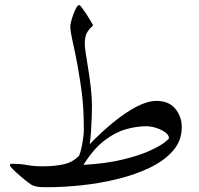

<svg xmlns="http://www.w3.org/2000/svg" viewBox="-20 -766 813 784"><path d="M722.2 -246.6Q722.2 -191.9 687 -151.1Q651.9 -110.4 592.8 -81.8Q533.7 -53.2 461.4 -35.4Q389.2 -17.6 313.7 -9.5Q238.3 -1.5 171.4 -1.5Q146.5 -1.5 136.5 -2.9Q126.5 -4.4 114.7 -8.3Q109.9 -9.8 94.7 -21.2Q79.6 -32.7 62.5 -47.4Q45.4 -62 33 -74.5Q20.5 -86.9 20.5 -91.3Q20.5 -97.2 27.8 -97.2Q64.9 -97.2 90.8 -92Q116.7 -86.9 155.3 -86.9Q203.1 -86.9 240.2 -95.2Q277.3 -103.5 303.2 -130.4Q309.1 -145 313.2 -165Q317.4 -185.1 319.8 -203.9Q322.3 -222.7 322.3 -232.4Q322.3 -282.2 320.1 -319.8Q317.9 -357.4 313.5 -391.6Q309.1 -425.8 302.2 -465.3Q295.9 -506.8 287.6 -545.2Q279.3 -583.5 273.2 -612.8Q267.1 -642.1 267.1 -655.8Q267.1 -668 273.4 -689.5Q279.8 -710.9 288.3 -728.3Q296.9 -745.6 303.2 -745.6Q306.2 -745.6 315.2 -733.6Q324.2 -721.7 334.5 -705.8Q344.7 -689.9 352.3 -676.8Q359.9 -663.6 359.9 -661.1Q348.6 -652.8 337.4 -636.5Q326.2 -620.1 326.2 -586.9Q326.2 -573.7 330.6 -545.7Q335 -517.6 340.8 -481.2Q346.7 -444.8 351.1 -405.8Q355.5 -366.7 355.5 -332Q355.5 -315.4 354.5 -286.9Q353.5 -258.3 351.6 -228.3Q349.6 -198.2 346.2 -177.2Q393.1 -225.6 442.1 -265.9Q491.2 -306.2 536.9 -330.1Q582.5 -354 618.7 -354Q669.4 -354 695.8 -322Q722.2 -290 722.2 -246.6ZM669.9 -201.7Q669.9 -214.8 654.5 -225.8Q639.2 -236.8 617.7 -243.7Q596.2 -250.5 577.1 -250.5Q538.1 -250.5 494.4 -238.3Q450.7 -226.1 406.2 -192.1Q361.8 -158.2 320.8 -92.8Q413.6 -98.1 480 -114.3Q546.4 -130.4 588.4 -149.2Q630.4 -168 650.1 -183.1Q669.9 -198.2 669.9 -201.7Z"/></svg>

Font: Scheherazade New Rohingya
Style: Regular
Weight: 400
Designer: SIL International
Foundry: SIL International
Version: Version 3.000 ; LngRng